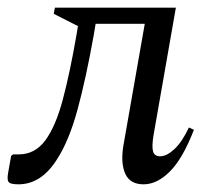

<svg xmlns="http://www.w3.org/2000/svg" viewBox="-30 -470 540 500"><path d="M344 10Q309 10 296.5 -17Q284 -44 291 -89L347 -408H219L214 -378Q194 -266 172 -185Q150 -104 119 -56Q78 10 18 10Q-3 10 -7.5 4Q-12 -2 -9 -19L-1 -64L4 -68H19Q61 -68 88 -104.5Q115 -141 133.5 -210.5Q152 -280 169 -378L173 -402L110 -434L113 -450H428L370 -119Q365 -89 368.5 -76Q372 -63 387 -63Q404 -63 424 -81.5Q444 -100 462 -138L475 -132Q446 -57 412.5 -23.5Q379 10 344 10Z"/></svg>

Font: Spectral
Style: Italic
Weight: 400
Italic angle: -10°
Designer: Jean-Baptiste Levee
Foundry: Production Type
Version: Version 2.001